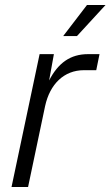

<svg xmlns="http://www.w3.org/2000/svg" viewBox="-20 -746 441 766"><path d="M232 -602H287L401 -726H327ZM26 0H92L160 -323C179 -410 235 -466 315 -466H364L377 -530H331C261 -530 212 -495 176 -425L195 -530H138Z"/></svg>

Font: Geist Light
Style: Italic
Weight: 300
Italic angle: -12°
Designer: Basement.studio, Andrés Briganti, Mateo Zaragoza
Foundry: Basement.studio, Vercel, Andrés Briganti, Guido Ferreyra, Mateo Zaragoza
Version: Version 1.500